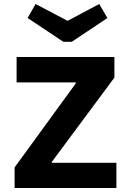

<svg xmlns="http://www.w3.org/2000/svg" viewBox="-20 -940 654 960"><path d="M53 0V-85L132 -126H562V0ZM53 -78V-103L380 -552L359 -498V-576H552V-552L218 -102L239 -156V-78ZM63 -528V-655H552V-565L467 -528ZM517 -850 339 -731H310L309 -831L476 -920ZM118 -850 158 -920 327 -831 326 -731H297Z"/></svg>

Font: Intel One Mono Light
Style: Regular
Weight: 300
Monospace: yes
Designer: Fred Shallcrass
Foundry: Frere-Jones Type LLC
Version: Version 1.004